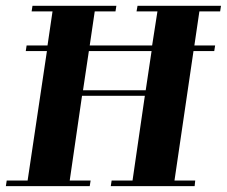

<svg xmlns="http://www.w3.org/2000/svg" viewBox="-20 -635 774 655"><path d="M0 0 2.9 -19H74.2L140.1 -460.9H67.9L70.8 -480H142.1L159.2 -596.2H87.9L90.8 -615.2H377L374 -596.2H303.2L286.1 -480H499L517.1 -596.2H445.8L449.2 -615.2H733.9L731 -596.2H660.2L643.1 -480H713.9L710.9 -460.9H640.1L575.2 -19H646L644 0H357.9L360.8 -19H432.1L474.1 -308.1H259.8L217.8 -19H289.1L286.1 0ZM263.2 -327.1H477.1L497.1 -460.9H283.2Z"/></svg>

Font: Hjet
Style: Italic
Weight: 400
Designer: T. Christopher White
Version: Version 1.2